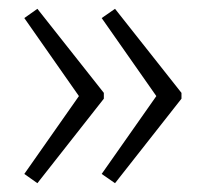

<svg xmlns="http://www.w3.org/2000/svg" viewBox="-20 -477 472 436"><path d="M215.8 -252.9 64.9 -61 35.2 -82 159.2 -258.8 35.2 -436 64.9 -457 215.8 -266.1ZM392.1 -252.9 241.2 -61 210.9 -82 335 -258.8 210.9 -436 241.2 -457 392.1 -266.1Z"/></svg>

Font: OpenSans-Light
Style: Regular
Weight: 300
Foundry: Ascender Corporation
Version: Version 1.10